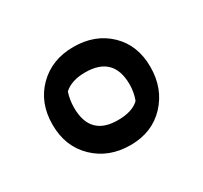

<svg xmlns="http://www.w3.org/2000/svg" viewBox="-75 -805 517 488"><g transform="rotate(-30 183.5 -560.5)"><path d="M39 -560Q39 -624 79.5 -664.5Q120 -705 183.5 -705Q247 -705 287.5 -666Q328 -627 328 -563.5Q328 -500 288.5 -458Q249 -416 185.5 -416Q122 -416 80.5 -456Q39 -496 39 -560ZM189 -487Q232 -487 252 -507Q260 -528 260 -551Q260 -634 177 -634Q137 -634 115 -614Q108 -593 108 -570Q108 -487 189 -487Z"/></g></svg>

Font: Asul
Style: Bold
Weight: 700
Designer: Mariela Monsalve
Foundry: Mariela Monsalve
Version: Version 1.002